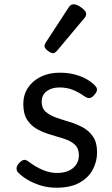

<svg xmlns="http://www.w3.org/2000/svg" viewBox="-20 -859 526 898"><path d="M244 19Q204 19 169 8Q134 -3 107 -19.5Q80 -36 64 -53Q57 -61 57.5 -72.5Q58 -84 71 -98Q82 -109 91 -111Q100 -113 111 -105Q148 -77 181.5 -63.5Q215 -50 246 -50Q276 -50 299 -59.5Q322 -69 335.5 -88Q349 -107 349 -133Q349 -165 330 -182.5Q311 -200 281.5 -209.5Q252 -219 219 -228.5Q186 -238 156.5 -253.5Q127 -269 108 -297Q89 -325 89 -373Q89 -415 110.5 -448Q132 -481 170.5 -500Q209 -519 259 -519Q299 -519 330.5 -510.5Q362 -502 385.5 -488.5Q409 -475 424 -459Q435 -448 433.5 -437.5Q432 -427 421 -415Q410 -402 399.5 -400.5Q389 -399 376 -408Q348 -428 320 -439Q292 -450 258 -450Q222 -450 198.5 -432.5Q175 -415 175 -383Q175 -353 193.5 -336.5Q212 -320 241.5 -309.5Q271 -299 304.5 -289Q338 -279 367.5 -263Q397 -247 415.5 -219.5Q434 -192 434 -146Q434 -103 413.5 -65Q393 -27 351 -4Q309 19 244 19ZM229 -610Q218 -610 203 -622Q188 -634 188 -644Q188 -647 189 -650Q190 -653 194 -660L301 -824Q306 -832 311.5 -835.5Q317 -839 325 -839Q335 -839 348.5 -831.5Q362 -824 372.5 -813.5Q383 -803 383 -794Q383 -787 380.5 -782.5Q378 -778 371 -770L248 -623Q236 -610 229 -610Z"/></svg>

Font: Playwrite US Modern
Style: Regular
Weight: 400
Designer: Veronika Burian, José Scaglione
Foundry: TypeTogether
Version: Version 1.002